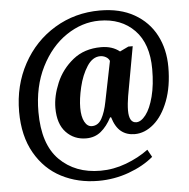

<svg xmlns="http://www.w3.org/2000/svg" viewBox="-57 -771 952 969"><g transform="rotate(-5 418.5 -286.0)"><path d="M34 -240Q34 -373 93 -481.5Q152 -590 255 -652Q358 -714 484 -714Q586 -714 658 -673Q730 -632 767 -561Q804 -490 804 -400Q804 -302 776 -228.5Q748 -155 702.5 -116Q657 -77 606 -77Q565 -77 537 -99.5Q509 -122 494 -172H489Q466 -128 435 -102.5Q404 -77 360 -77Q299 -77 258.5 -119.5Q218 -162 218 -243Q218 -303 246 -369.5Q274 -436 331.5 -482.5Q389 -529 474 -529Q531 -529 568 -499L612 -520H634L589 -271Q586 -254 584 -234Q582 -214 582 -199Q582 -136 619 -136Q643 -136 667 -167Q691 -198 706.5 -257.5Q722 -317 722 -396Q722 -525 655 -594Q588 -663 477 -663Q389 -663 309.5 -609.5Q230 -556 180.5 -457.5Q131 -359 131 -230Q131 -67 210.5 12.5Q290 92 418 92Q484 92 548 68Q612 44 662 7L683 45Q632 88 558 115Q484 142 403 142Q300 142 216.5 99Q133 56 83.5 -30.5Q34 -117 34 -240ZM472 -253 513 -456Q508 -469 494.5 -476.5Q481 -484 466 -484Q427 -484 399 -440.5Q371 -397 357 -337.5Q343 -278 343 -233Q343 -188 357 -162Q371 -136 394 -136Q426 -136 444 -168.5Q462 -201 472 -253Z"/></g></svg>

Font: Noto Serif NarrowExtraBold
Style: Italic
Weight: 800
Width: 4
Italic angle: -12°
Designer: Monotype Design Team
Foundry: Monotype Imaging Inc.
Version: Version 1.001